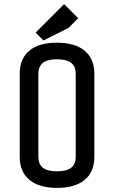

<svg xmlns="http://www.w3.org/2000/svg" viewBox="-20 -891 550 926"><path d="M345.2 -134.8V-535.2Q345.2 -570.3 323.7 -587.6Q302.2 -605 254.9 -605Q208 -605 186.5 -587.6Q165 -570.3 165 -535.2V-134.8Q165 -99.6 186.5 -82.3Q208 -64.9 254.9 -64.9Q302.2 -64.9 323.7 -82.3Q345.2 -99.6 345.2 -134.8ZM254.9 15.1Q168 15.1 121.6 -23.7Q75.2 -62.5 75.2 -134.8V-535.2Q75.2 -607.4 121.1 -646.2Q167 -685.1 253.9 -685.1Q341.8 -685.1 388.4 -646.2Q435.1 -607.4 435.1 -535.2V-134.8Q435.1 -62.5 388.7 -23.7Q342.3 15.1 254.9 15.1ZM356.9 -803.2 311 -756.8 189.9 -695.8 151.9 -733.9 289.1 -871.1Z"/></svg>

Font: Unica One
Style: Bold
Weight: 400
Designer: Eduardo Rodriguez Tunni
Foundry: Eduardo Rodriguez Tunni
Version: Version 1.001